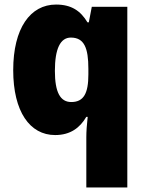

<svg xmlns="http://www.w3.org/2000/svg" viewBox="-20 -583 639 843"><path d="M359 20V240H539V-553H383L370 -485H364C334 -535 294 -563 226 -563C113 -563 38 -459 38 -275C38 -93 111 10 222 10C289 10 331 -22 359 -70H365C361 -35 359 -5 359 20ZM293 -135C245 -135 221 -177 221 -272C221 -369 245 -418 291 -418C350 -418 368 -372 368 -281V-256C368 -174 348 -135 293 -135Z"/></svg>

Font: Noto Sans Telugu SemiCondensed Black
Style: Regular
Weight: 900
Width: 4
Designer: Jelle Bosma - Monotype Design Team
Foundry: Monotype Imaging Inc.
Version: Version 2.005